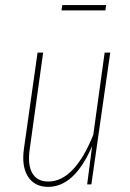

<svg xmlns="http://www.w3.org/2000/svg" viewBox="-20 -726 513 756"><path d="M395 -685.1H222.2L225.1 -706.1H397.9ZM169.9 9.8Q116.2 9.8 90.3 -30.5Q64.5 -70.8 74.2 -140.1L127.9 -519H149.9L97.2 -140.1Q87.9 -77.1 107.2 -44.2Q126.5 -11.2 169.9 -11.2Q272.9 -11.2 347.2 -194.8L392.1 -519H414.1L339.8 0H323.2L342.8 -150.9Q273.4 9.8 169.9 9.8Z"/></svg>

Font: Fira Sans Compressed Thin
Style: Italic
Weight: 100
Width: 3
Italic angle: -8°
Designer: Carrois Corporate & Edenspiekermann AG
Foundry: Carrois Corporate GbR & Edenspiekermann AG
Version: Version 4.203;PS 004.203;hotconv 1.0.88;makeotf.lib2.5.64775